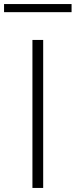

<svg xmlns="http://www.w3.org/2000/svg" viewBox="-37 -927 373 947"><path d="M-17 -867V-907H316V-867ZM123 0V-730H176V0Z"/></svg>

Font: M PLUS 1p Light
Style: Regular
Weight: 300
Version: Version 1.061